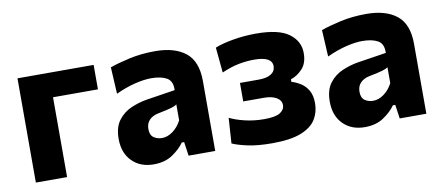

<svg xmlns="http://www.w3.org/2000/svg" viewBox="-54 -703 2081 905"><g transform="rotate(-10 987.0 -250.0)"><path d="M57.5 0V-499H422V-382H207V0Z M620.5 12Q556 12 516.8 -27.8Q477.5 -67.5 477.5 -134.5Q477.5 -191 502.8 -223.8Q528 -256.5 565.2 -272.2Q602.5 -288 638.5 -294L777.5 -315.5Q779.5 -359 752 -374.5Q724.5 -390 677.5 -390Q643 -390 598.8 -379Q554.5 -368 507 -346L500 -473.5Q537 -487 594.5 -499.8Q652 -512.5 718 -512.5Q811.5 -512.5 863.8 -470.8Q916 -429 916 -335V0H788.5L779 -66.5H767.5Q747.5 -37.5 710.8 -12.8Q674 12 620.5 12ZM680 -103.5Q706.5 -103.5 731.8 -121.8Q757 -140 773.5 -171.5V-248Q764.5 -241 747 -235.8Q729.5 -230.5 682 -221Q655 -215.5 639.2 -199.2Q623.5 -183 623.5 -156Q623.5 -127 640.8 -115.2Q658 -103.5 680 -103.5Z M1187.5 11Q1119 11 1071.5 0.8Q1024 -9.5 997.5 -21.5L1005.5 -143Q1033 -129 1076.8 -118.2Q1120.5 -107.5 1170 -107.5Q1224 -107.5 1246 -121.5Q1268 -135.5 1268 -157Q1268 -180.5 1245.5 -193.8Q1223 -207 1185 -207H1086.5V-295.5H1176.5Q1215.5 -295.5 1236 -309Q1256.5 -322.5 1256.5 -346Q1256.5 -392 1171 -392Q1135 -392 1097.2 -384.8Q1059.5 -377.5 1015 -358L1003.5 -479Q1035.5 -492.5 1089.8 -502Q1144 -511.5 1200.5 -511.5Q1310 -511.5 1358.5 -475.2Q1407 -439 1407 -382.5Q1407 -334.5 1382.5 -307.8Q1358 -281 1326 -270.5V-258.5Q1348.5 -252 1369.8 -238.5Q1391 -225 1404.8 -201.2Q1418.5 -177.5 1418.5 -140Q1418.5 -98 1397.8 -63.8Q1377 -29.5 1326.5 -9.2Q1276 11 1187.5 11Z M1631 12Q1566.5 12 1527.2 -27.8Q1488 -67.5 1488 -134.5Q1488 -191 1513.2 -223.8Q1538.5 -256.5 1575.8 -272.2Q1613 -288 1649 -294L1788 -315.5Q1790 -359 1762.5 -374.5Q1735 -390 1688 -390Q1653.5 -390 1609.2 -379Q1565 -368 1517.5 -346L1510.5 -473.5Q1547.5 -487 1605 -499.8Q1662.5 -512.5 1728.5 -512.5Q1822 -512.5 1874.2 -470.8Q1926.5 -429 1926.5 -335V0H1799L1789.5 -66.5H1778Q1758 -37.5 1721.2 -12.8Q1684.5 12 1631 12ZM1690.5 -103.5Q1717 -103.5 1742.2 -121.8Q1767.5 -140 1784 -171.5V-248Q1775 -241 1757.5 -235.8Q1740 -230.5 1692.5 -221Q1665.5 -215.5 1649.8 -199.2Q1634 -183 1634 -156Q1634 -127 1651.2 -115.2Q1668.5 -103.5 1690.5 -103.5Z"/></g></svg>

Font: Commissioner
Style: Bold
Weight: 700
Designer: Kostas Bartsokas
Foundry: Kostas Bartsokas
Version: Version 1.000; ttfautohint (v1.8.3)